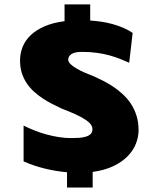

<svg xmlns="http://www.w3.org/2000/svg" viewBox="-20 -801 710 870"><path d="M283.7 -20.5Q233.9 -24.9 183.3 -37.1Q132.8 -49.3 86.9 -69.8V-231.9Q110.4 -220.2 136.7 -209.7Q163.1 -199.2 190.9 -191.7Q218.8 -184.1 247.1 -179.7Q275.4 -175.3 302.2 -175.3Q321.3 -175.3 338.6 -176.5Q356 -177.7 369.4 -181.9Q382.8 -186 390.9 -193.8Q398.9 -201.7 398.9 -215.3Q398.9 -227.1 390.9 -237.8Q382.8 -248.5 366 -259.5Q349.1 -270.5 322.8 -282.7Q296.4 -294.9 259.3 -309.1Q238.3 -318.8 216.3 -330.1Q194.3 -341.3 173.3 -355.2Q152.3 -369.1 133.8 -386Q115.2 -402.8 101.1 -423.8Q86.9 -444.8 78.9 -470.2Q70.8 -495.6 70.8 -526.9Q70.8 -559.1 82.5 -588.4Q94.2 -617.7 118.9 -641.4Q143.6 -665 181.6 -681.6Q219.7 -698.2 272.5 -705.1V-781.2H388.7V-708Q412.1 -706.5 437.5 -702.9Q462.9 -699.2 488.3 -692.4Q513.7 -685.5 537.4 -675.5Q561 -665.5 581.1 -651.9L565.4 -516.6Q545.4 -525.4 523.7 -534.2Q502 -543 476.3 -550Q450.7 -557.1 419.7 -561.5Q388.7 -565.9 350.6 -565.9Q318.4 -565.9 303.7 -555.9Q289.1 -545.9 289.1 -530.3Q289.1 -520.5 299.8 -510.3Q310.5 -500 327.4 -490.2Q344.2 -480.5 365.5 -471.2Q386.7 -461.9 407.7 -454.1Q426.8 -445.3 449 -434.1Q471.2 -422.9 493.4 -408Q515.6 -393.1 536.4 -374Q557.1 -355 573 -331.1Q588.9 -307.1 598.4 -277.3Q607.9 -247.6 607.9 -211.4Q607.9 -180.2 595.7 -149.4Q583.5 -118.7 558.1 -92.8Q532.7 -66.9 493.4 -48.1Q454.1 -29.3 399.9 -22V48.8H283.7Z"/></svg>

Font: Candal
Style: Regular
Weight: 400
Designer: vernon adams
Foundry: vernon adams
Version: Version 1.000